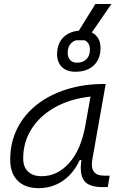

<svg xmlns="http://www.w3.org/2000/svg" viewBox="-20 -952 626 982"><path d="M177.7 10.3Q108.4 10.3 70.3 -27.8Q32.2 -65.9 32.2 -135.3Q32.2 -223.1 68.1 -294.7Q104 -366.2 168.9 -417Q233.9 -467.8 321.3 -495.1Q408.7 -522.5 511.2 -522.5H520.5L452.1 -135.7Q438 -53.7 511.7 -53.7H541L531.2 4.9H504.4Q435.1 4.9 410.4 -27.6Q385.7 -60.1 396.5 -133.3H387.7Q355.5 -64 301 -26.9Q246.6 10.3 177.7 10.3ZM192.9 -50.8Q273.9 -50.8 334.5 -119.1Q395 -187.5 417 -312.5L442.9 -458Q339.8 -446.8 262.2 -403.6Q184.6 -360.4 141.6 -293Q98.6 -225.6 98.6 -141.1Q98.6 -98.1 123.5 -74.5Q148.4 -50.8 192.9 -50.8ZM364.7 -585Q321.8 -585 296.9 -609.1Q272 -633.3 272 -674.8Q272 -731 306.6 -763.4Q341.3 -795.9 401.9 -795.9Q444.8 -795.9 469.5 -772Q494.1 -748 494.1 -706.1Q494.1 -649.9 459.5 -617.4Q424.8 -585 364.7 -585ZM373 -631.3Q404.3 -631.3 422.1 -649.2Q439.9 -667 439.9 -698.2Q439.9 -722.2 427.5 -735.8Q415 -749.5 393.6 -749.5Q362.3 -749.5 344.2 -731.7Q326.2 -713.9 326.2 -682.6Q326.2 -658.7 338.6 -645Q351.1 -631.3 373 -631.3ZM353 -746.1 467.8 -931.6H549.8L422.4 -746.1Z"/></svg>

Font: Cascadia Mono Light
Style: Italic
Weight: 300
Italic angle: -10°
Monospace: yes
Designer: Aaron Bell
Foundry: Saja Typeworks
Version: Version 2404.023; ttfautohint (v1.8.4)